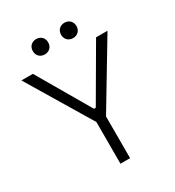

<svg xmlns="http://www.w3.org/2000/svg" viewBox="-203 -984 1010 1105"><g transform="rotate(-30 302.0 -432.0)"><path d="M270 0H334V-277L588 -700H512L308 -350H296L92 -700H16L270 -277ZM157 -813C157 -783 178 -762 208 -762C238 -762 259 -783 259 -813C259 -843 238 -864 208 -864C178 -864 157 -843 157 -813ZM345 -813C345 -783 366 -762 396 -762C426 -762 447 -783 447 -813C447 -843 426 -864 396 -864C366 -864 345 -843 345 -813Z"/></g></svg>

Font: Meta Space Light
Style: Regular
Weight: 300
Designer: Meta Pool / Florian Karsten
Foundry: Meta Pool / Florian Karsten
Version: Version 2.000;Glyphs 3.1.1 (3137)